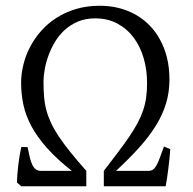

<svg xmlns="http://www.w3.org/2000/svg" viewBox="-20 -650 673 670"><path d="M54.2 0 39.1 -13.2Q39.6 -24.9 40.5 -40Q41.5 -55.2 43.5 -71.5Q45.4 -87.9 48.1 -104.5Q50.8 -121.1 54.2 -136.7H76.2Q80.1 -116.2 84 -100.6Q87.9 -85 93 -74.5Q98.1 -64 105.5 -58.8Q112.8 -53.7 123 -53.7H230.5Q178.2 -95.2 144 -133.5Q109.9 -171.9 89.8 -209.2Q69.8 -246.6 61.8 -283.9Q53.7 -321.3 53.7 -360.8Q53.7 -392.6 61.8 -425Q69.8 -457.5 85.7 -487.5Q101.6 -517.6 124.8 -543.5Q147.9 -569.3 178.5 -588.6Q209 -607.9 246.3 -618.9Q283.7 -629.9 327.6 -629.9Q381.3 -629.9 426 -611.8Q470.7 -593.8 502.9 -560.3Q535.2 -526.9 553.2 -479.2Q571.3 -431.6 571.3 -372.1Q571.3 -328.6 559.6 -289.6Q547.9 -250.5 524.4 -212.4Q501 -174.3 466.1 -135.5Q431.2 -96.7 384.8 -53.7H497.1Q507.3 -53.7 513.9 -58.3Q520.5 -63 526.1 -73Q531.7 -83 537.6 -99.1Q543.5 -115.2 552.2 -138.7L574.2 -129.4Q573.2 -115.2 571.5 -97.9Q569.8 -80.6 567.6 -63.2Q565.4 -45.9 563 -29.3Q560.5 -12.7 558.1 0H342.3V-53.7Q370.6 -90.8 392.8 -120.1Q415 -149.4 431.9 -174.3Q448.7 -199.2 460.4 -221.2Q472.2 -243.2 479.5 -264.9Q486.8 -286.6 490 -309.8Q493.2 -333 493.2 -360.8Q493.2 -405.3 481.7 -445.8Q470.2 -486.3 447.3 -517.6Q424.3 -548.8 390.4 -567.4Q356.4 -585.9 311.5 -585.9Q278.3 -585.9 252 -574.7Q225.6 -563.5 205.6 -545.2Q185.5 -526.9 171.6 -503.4Q157.7 -480 148.9 -455.6Q140.1 -431.2 136 -407.7Q131.8 -384.3 131.8 -366.2Q131.8 -336.9 133.8 -312.7Q135.7 -288.6 141.6 -266.4Q147.5 -244.1 157.7 -221.9Q168 -199.7 184.6 -174.6Q201.2 -149.4 224.9 -120.1Q248.5 -90.8 281.2 -53.7V0Z"/></svg>

Font: Gentium Unicode
Style: Regular
Weight: 400
Version: Version 1.009